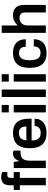

<svg xmlns="http://www.w3.org/2000/svg" viewBox="1162 -1933 783 3147"><g transform="rotate(-90 1553.5 -359.5)"><path d="M90 0V-426H14V-526H90V-593Q90 -628 101.5 -659.5Q113 -691 142 -711Q171 -731 223 -731Q238 -731 253.5 -729Q269 -727 283 -723.5Q297 -720 307 -716V-631H257Q235 -631 223.5 -619.5Q212 -608 212 -586V-526H307V-426H212V0Z M372 0V-526H474L484 -443H491Q501 -468 515.5 -489.5Q530 -511 553 -524.5Q576 -538 609 -538Q625 -538 638.5 -535Q652 -532 659 -529V-414H622Q591 -414 567 -405.5Q543 -397 526.5 -379Q510 -361 502 -334Q494 -307 494 -271V0Z M950 12Q866 12 810 -17.5Q754 -47 726 -108Q698 -169 698 -263Q698 -358 726 -418.5Q754 -479 810 -508.5Q866 -538 950 -538Q1026 -538 1077.5 -509.5Q1129 -481 1155 -422Q1181 -363 1181 -269V-233H823Q825 -184 838 -150.5Q851 -117 878.5 -100.5Q906 -84 951 -84Q974 -84 994 -90Q1014 -96 1029 -108.5Q1044 -121 1052.5 -140Q1061 -159 1061 -184H1181Q1181 -134 1163.5 -97Q1146 -60 1114.5 -36Q1083 -12 1041 0Q999 12 950 12ZM825 -319H1054Q1054 -352 1046.5 -375Q1039 -398 1025.5 -413Q1012 -428 993 -434.5Q974 -441 950 -441Q911 -441 884.5 -428Q858 -415 844 -388Q830 -361 825 -319Z M1285 -607V-723H1407V-607ZM1285 0V-526H1407V0Z M1537 0V-723H1659V0Z M1789 -607V-723H1911V-607ZM1789 0V-526H1911V0Z M2260 12Q2178 12 2123.5 -17.5Q2069 -47 2042 -108Q2015 -169 2015 -263Q2015 -358 2042.5 -418.5Q2070 -479 2124.5 -508.5Q2179 -538 2260 -538Q2313 -538 2354 -525Q2395 -512 2424.5 -485.5Q2454 -459 2469 -420Q2484 -381 2484 -329H2360Q2360 -366 2349 -390Q2338 -414 2315.5 -426.5Q2293 -439 2258 -439Q2217 -439 2191 -420Q2165 -401 2152.5 -363.5Q2140 -326 2140 -269V-256Q2140 -200 2152.5 -162Q2165 -124 2192 -105.5Q2219 -87 2263 -87Q2297 -87 2319.5 -99.5Q2342 -112 2354 -137Q2366 -162 2366 -197H2484Q2484 -148 2469 -109Q2454 -70 2425 -43Q2396 -16 2354.5 -2Q2313 12 2260 12Z M2588 0V-723H2710V-466H2717Q2734 -487 2757 -503Q2780 -519 2809.5 -528.5Q2839 -538 2875 -538Q2925 -538 2963.5 -520Q3002 -502 3024 -462Q3046 -422 3046 -355V0H2923V-333Q2923 -361 2916.5 -379.5Q2910 -398 2897.5 -409.5Q2885 -421 2867 -426Q2849 -431 2827 -431Q2794 -431 2767.5 -415Q2741 -399 2725.5 -371Q2710 -343 2710 -306V0Z"/></g></svg>

Font: Archivo SemiBold
Style: Regular
Weight: 600
Designer: Hector Gatti
Foundry: Omnibus-Type
Version: Version 2.001